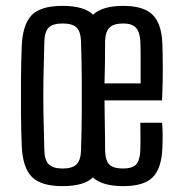

<svg xmlns="http://www.w3.org/2000/svg" viewBox="-20 -627 615 654"><path d="M193 7Q119 7 88 -25Q57 -57 54 -131Q52 -181 51.5 -240Q51 -299 51.5 -358Q52 -417 54 -469Q57 -543 87.5 -575Q118 -607 193 -607Q269 -607 299 -575Q329 -543 333 -469Q334 -418 334.5 -359.5Q335 -301 334.5 -242Q334 -183 333 -131Q329 -57 299 -25Q269 7 193 7ZM193 -53Q226 -53 240.5 -67Q255 -81 256 -115Q258 -182 258.5 -241Q259 -300 258.5 -358.5Q258 -417 256 -485Q255 -519 241 -533Q227 -547 193 -547Q160 -547 146 -533Q132 -519 131 -485Q129 -417 128 -358.5Q127 -300 128 -241Q129 -182 131 -115Q132 -81 146.5 -67Q161 -53 193 -53ZM458 -209H532Q534 -189 534 -165Q534 -141 533 -121Q530 -53 500 -23Q470 7 400 7Q328 7 296 -23Q264 -53 261 -121Q260 -171 259.5 -234.5Q259 -298 259.5 -362Q260 -426 261 -478Q265 -547 297 -577Q329 -607 400 -607Q468 -607 499 -577.5Q530 -548 533 -480Q534 -457 534.5 -403Q535 -349 532 -285H336Q336 -244 337 -203Q338 -162 338 -114Q339 -79 353 -66Q367 -53 399 -53Q430 -53 443 -66Q456 -79 458 -114Q459 -150 458 -209ZM400 -547Q367 -547 353 -533Q339 -519 338 -487Q338 -446 337.5 -411.5Q337 -377 336 -343H459Q459 -393 459 -431Q459 -469 458 -487Q456 -519 442.5 -533Q429 -547 400 -547Z"/></svg>

Font: Big Shoulders Display Medium
Style: Regular
Weight: 500
Designer: Patric King
Foundry: XO Type Co
Version: Version 1.000; ttfautohint (v1.8.2)